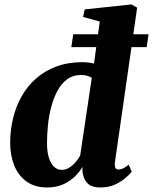

<svg xmlns="http://www.w3.org/2000/svg" viewBox="-20 -837 692 868"><path d="M500 -106.5Q497.5 -88.5 501.2 -79.5Q505 -70.5 516.5 -70.5Q524.5 -70.5 535 -75Q545.5 -79.5 562 -92.5L575.5 -60.5Q567.5 -50.5 548.8 -33.8Q530 -17 501.2 -3.2Q472.5 10.5 434 10.5Q392.5 10.5 374 -10Q355.5 -30.5 352.5 -64.5L353.5 -83Q341 -61.5 319.2 -39.8Q297.5 -18 266 -3.8Q234.5 10.5 192.5 10.5Q137 10.5 99.8 -16.5Q62.5 -43.5 44.2 -89.2Q26 -135 26 -191.5Q26 -247.5 38.8 -301Q51.5 -354.5 77.2 -400.5Q103 -446.5 142.2 -481.5Q181.5 -516.5 234.5 -536.2Q287.5 -556 354.5 -556Q367 -556 380 -554.2Q393 -552.5 405 -550L431 -739.5L355.5 -760.5L363 -794.5L574 -817L600 -802.5ZM395 -485.5Q386 -491 373.8 -494.5Q361.5 -498 346 -498Q310 -498 283.8 -478.8Q257.5 -459.5 240 -427Q222.5 -394.5 211.8 -354.2Q201 -314 196.8 -271.2Q192.5 -228.5 192.5 -189.5Q192.5 -151 201 -124Q209.5 -97 224.5 -83Q239.5 -69 259 -69Q276.5 -69 292.5 -78.8Q308.5 -88.5 321.5 -103.8Q334.5 -119 342.5 -134ZM311 -682H651.5L643 -624H302.5Z"/></svg>

Font: Merriweather 48pt Black
Style: Italic
Weight: 900
Italic angle: -7.8°
Version: Version 2.101